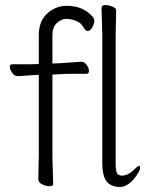

<svg xmlns="http://www.w3.org/2000/svg" viewBox="-20 -729 584 762"><path d="M191 1Q191 10 177 10Q163 10 147.5 2.5Q132 -5 132 -17L134 -116V-432L114 -431Q92 -430 71 -428L50 -427Q37 -427 28 -440.5Q19 -454 19 -464Q19 -474 29 -474H103L134 -475V-589Q134 -646 168 -676Q202 -706 245 -706Q311 -706 349 -661Q354 -656 354 -645Q354 -634 346 -620Q338 -606 328.5 -606Q319 -606 310 -622.5Q301 -639 281 -646.5Q261 -654 242.5 -654Q224 -654 206 -638Q188 -622 188 -590V-477L216 -478Q228 -479 245.5 -480Q263 -481 279 -482.5Q295 -484 302 -484H303Q315 -484 324 -471.5Q333 -459 333 -447.5Q333 -436 323 -436Q292 -436 266 -436Q240 -436 227 -435L188 -433V-105ZM447 13Q417 9 402 -10Q387 -32 386 -75V-590L383 -697Q383 -709 396.5 -709Q410 -709 425.5 -703Q441 -697 441 -689L439 -590V-78Q439 -48 446 -39Q453 -32 464 -32H466Q491 -33 519 -62Q528 -71 532 -71Q536 -71 536 -60.5Q536 -50 511 -18Q483 13 457 13Z"/></svg>

Font: LXGW WenKai Light
Style: Regular
Weight: 300
Designer: LXGW / Fontworks Inc.
Foundry: LXGW / Fontworks Inc.
Version: Version 1.501; October 10, 2024